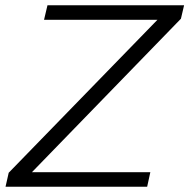

<svg xmlns="http://www.w3.org/2000/svg" viewBox="-20 -708 718 728"><path d="M1 0 13 -53 577 -633H147L160 -688H678L666 -637L101 -55H550L538 0Z"/></svg>

Font: Saira SemiExpanded Light
Style: Italic
Weight: 300
Width: 6
Italic angle: -12°
Designer: Hector Gatti with collaboration of the Omnibus-Type team
Foundry: Omnibus-Type
Version: Version 1.101